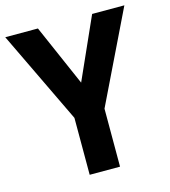

<svg xmlns="http://www.w3.org/2000/svg" viewBox="-107 -800 783 886"><g transform="rotate(-15 284.5 -357.0)"><path d="M284 -421 415 -714H569L357 -277V0H212V-272L0 -714H156Z"/></g></svg>

Font: Noto Sans SemiCondensed
Style: Regular
Weight: 400
Width: 4
Version: Version 2.013